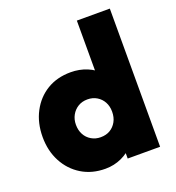

<svg xmlns="http://www.w3.org/2000/svg" viewBox="-134 -835 871 952"><g transform="rotate(-20 301.5 -359.5)"><path d="M261 10Q190 10 136 -23Q82 -56 51.5 -113.5Q21 -171 21 -244Q21 -318 51.5 -376Q82 -434 135.5 -466.5Q189 -499 261 -499Q307 -499 347 -482.5Q387 -466 414 -436Q441 -406 446 -368V-129Q441 -91 414 -59Q387 -27 347 -8.5Q307 10 261 10ZM292 -145Q321 -145 342 -157.5Q363 -170 375.5 -192.5Q388 -215 388 -245Q388 -274 376 -296Q364 -318 342.5 -331Q321 -344 293 -344Q265 -344 243.5 -331Q222 -318 209.5 -295.5Q197 -273 197 -245Q197 -216 209 -193.5Q221 -171 243 -158Q265 -145 292 -145ZM552 0H381V-131L406 -251L378 -369V-729H552Z"/></g></svg>

Font: Outfit ExtraBold
Style: Regular
Weight: 800
Designer: Rodrigo Fuenzalida
Foundry: fragTYPE
Version: Version 1.100;gftools[0.9.27]